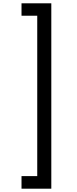

<svg xmlns="http://www.w3.org/2000/svg" viewBox="-20 -954 463 1160"><path d="M290 186H110V110H205V-859H110V-934H290Z"/></svg>

Font: MSTAGE
Style: Regular
Weight: 400
Designer: Ninad Kale (Devanagari), Jonny Pinhorn (Latin)
Foundry: Indian Type Foundry
Version: 4.004